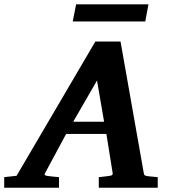

<svg xmlns="http://www.w3.org/2000/svg" viewBox="-73 -882 808 902"><path d="M382.8 -503.9 271 -310.1H416ZM391.1 0V-49.8Q398.9 -50.8 407 -51.5Q415 -52.2 421.9 -53.2Q429.7 -54.2 437 -55.2Q446.8 -56.2 452.1 -58.6Q457.5 -61 456.1 -69.8L426.8 -252.9H237.8L139.2 -69.8Q134.3 -62.5 138.2 -59.3Q142.1 -56.2 151.9 -55.2Q159.7 -54.2 168.5 -53.2Q175.8 -52.2 185.1 -51.5Q194.3 -50.8 204.1 -49.8V0H-53.2V-49.8L4.9 -56.2L375 -687H493.2L602.1 -70.8Q603.5 -61 607.2 -58.3Q610.8 -55.7 622.1 -54.2Q628.9 -53.7 636.7 -52.7Q643.6 -51.8 651.6 -51.3Q659.7 -50.8 668 -49.8V0ZM609.4 -781.2H268.6L284.7 -861.8H624.5Z"/></svg>

Font: Charis SIL Viet
Style: Bold Italic
Weight: 700
Italic angle: -11°
Foundry: SIL International
Version: Version 5.000